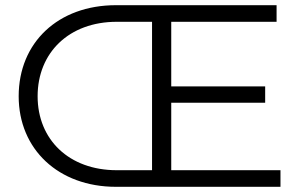

<svg xmlns="http://www.w3.org/2000/svg" viewBox="-20 -720 1161 740"><path d="M52 -349C52 -145 205 0 427 0H1061V-64H640V-324H1002V-387H640V-636H1046V-700H427C204 -700 52 -556 52 -349ZM430 -636H566V-64H430C246 -64 125 -182 125 -349C125 -517 246 -636 430 -636Z"/></svg>

Font: Malon Grotesk
Style: Regular
Weight: 400
Designer: Julieta Ulanovsky
Foundry: Julieta Ulanovsky
Version: Version 7.200